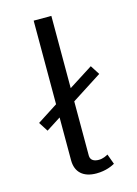

<svg xmlns="http://www.w3.org/2000/svg" viewBox="-110 -761 594 830"><g transform="rotate(-15 187.5 -346.0)"><path d="M300 -12.5 283.3 -58.3C275.8 -54.2 260.8 -45.8 241.7 -45.8C221.7 -45.8 204.2 -53.3 204.2 -75V-317.5L339.2 -404.2L312.5 -445.8L204.2 -376.7V-700H125V-325.8L33.3 -266.7L60 -225L125 -266.7V-75C125 -21.7 158.3 8.3 216.7 8.3C260.8 8.3 289.2 -6.7 300 -12.5Z"/></g></svg>

Font: BoonHome
Style: Book
Weight: 400
Designer: Sungsit Sawaiwan
Foundry: Sungsit Sawaiwan
Version: Version 0.2